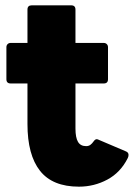

<svg xmlns="http://www.w3.org/2000/svg" viewBox="-20 -690 502 720"><path d="M83 -225V-377H20Q4 -377 4 -393V-513Q4 -520 8.5 -524.5Q13 -529 20 -529H83V-654Q83 -670 99 -670H247Q263 -670 263 -654V-529H369Q376 -529 380.5 -524.5Q385 -520 385 -513V-393Q385 -377 369 -377H263V-208Q263 -174 272.5 -158Q282 -142 303 -142Q312 -142 318.5 -146.5Q325 -151 332 -161Q337 -168 343 -168Q346 -168 352 -165L453 -122Q462 -118 462 -109Q462 -103 459 -97Q432 -43 382.5 -16.5Q333 10 276 10Q177 10 130 -49.5Q83 -109 83 -225Z"/></svg>

Font: LINE Seed Sans TH App ExtraBold
Style: Regular
Weight: 800
Designer: Dalton Maag Ltd | Thai characters by Cadson Demak Co.,Ltd.
Foundry: Dalton Maag Ltd
Version: Version 1.003